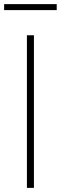

<svg xmlns="http://www.w3.org/2000/svg" viewBox="-42 -911 295 931"><path d="M88.5 0V-740H122.5V0ZM-22 -862V-891H233V-862Z"/></svg>

Font: Encode Sans SC SemiCondensed Thin
Style: Regular
Weight: 250
Width: 4
Designer: Multiple Designers
Foundry: Impallari Type
Version: Version 3.002